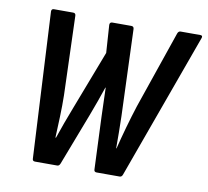

<svg xmlns="http://www.w3.org/2000/svg" viewBox="-74 -737 888 820"><g transform="rotate(10 369.5 -327.5)"><path d="M128.8 0Q117.5 0 117.5 -11L84.6 -643.6Q84.6 -655 95.6 -655H178.7Q189.5 -655 190.1 -644L201.4 -300.5Q202.2 -255.6 200.5 -207.5Q198.8 -159.4 196.8 -116.2H199.2Q210.6 -150 223.2 -184.4Q235.8 -218.8 248.8 -252.2L347.5 -509.8L339.5 -630.3Q339.5 -642.2 351.1 -642.2H433.4Q444 -642.2 444.8 -631.3L458.6 -256Q459.6 -221.4 459.9 -186.3Q460.2 -151.2 460.2 -116.2H461.8Q472.6 -160.1 486.9 -210.9Q501.2 -261.7 516.2 -308.2L631.5 -644Q635.3 -655 644.9 -655H730.3Q735.7 -655 737.8 -652.2Q739.9 -649.4 737.9 -643.6L508.7 -11Q504.9 0 496.1 0H396Q384.6 0 384.6 -11L375.2 -237.6Q374.2 -268.3 373.2 -299.8Q372.2 -331.3 371.2 -363.5H369.8Q359 -332.1 347.9 -300.5Q336.9 -268.9 324.7 -237.6L237.9 -11Q233.5 0 225.3 0Z"/></g></svg>

Font: Sofia Sans Condensed
Style: Italic
Weight: 400
Italic angle: -9°
Designer: Botio Nikoltchev, Ani Petrova
Foundry: lettersoup
Version: Version 4.101